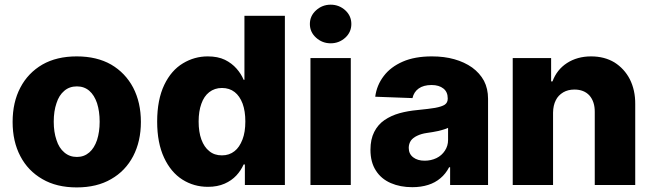

<svg xmlns="http://www.w3.org/2000/svg" viewBox="-20 -795 2802 825"><path d="M309.6 10.3Q223.1 10.3 162.1 -25.4Q100.1 -61 67.4 -124Q34.2 -187 34.2 -271Q34.2 -355.5 67.4 -418.5Q100.1 -481.4 162.1 -517.6Q223.6 -552.7 309.6 -552.7Q396 -552.7 457.5 -517.6Q518.6 -481.9 552.2 -418.5Q585.4 -354.5 585.4 -271Q585.4 -188 552.2 -124Q518.6 -60.1 457.5 -25.4Q396.5 10.3 309.6 10.3ZM310.5 -120.6Q341.3 -120.6 363.8 -140.1Q385.3 -158.7 397 -193.4Q408.2 -228.5 408.2 -272Q408.2 -316.4 397 -351.6Q385.3 -386.2 363.8 -404.8Q341.8 -423.8 310.5 -423.8Q278.3 -423.8 256.3 -404.8Q233.4 -385.7 222.7 -351.6Q210.9 -317.4 210.9 -272Q210.9 -227.5 222.7 -193.4Q233.4 -159.2 256.3 -140.1Q278.8 -120.6 310.5 -120.6Z M873.5 7.8Q813 7.8 763.7 -23.4Q714.4 -54.7 685.1 -117.2Q655.3 -180.7 655.3 -272.5Q655.3 -366.7 686 -430.7Q715.8 -492.7 766.1 -522.9Q815.4 -552.7 872.6 -552.7Q916 -552.7 946.3 -538.1Q976.1 -523.4 996.6 -500Q1016.6 -477.1 1026.9 -452.1H1030.3V-727.1H1204.1V0H1032.2V-88.4H1026.9Q1015.1 -62 995.6 -41Q975.1 -19 945.3 -5.9Q914.1 7.8 873.5 7.8ZM933.6 -127.4Q965.3 -127.4 987.8 -145.5Q1008.8 -161.6 1022 -195.8Q1034.2 -227.5 1034.2 -272.9Q1034.2 -317.4 1022.5 -349.6Q1009.8 -382.8 988.3 -399.4Q965.8 -417 933.6 -417Q902.3 -417 878.9 -398.9Q856.4 -381.3 845.2 -349.1Q833.5 -316.9 833.5 -272.9Q833.5 -228 845.2 -195.8Q857.4 -162.6 879.4 -145.5Q900.9 -127.4 933.6 -127.4Z M1487.3 0H1314V-545.4H1487.3ZM1337.9 -633.3Q1311.5 -657.2 1311.5 -691.9Q1311.5 -726.6 1337.9 -750.5Q1364.7 -774.9 1400.9 -774.9Q1437 -774.9 1463.9 -750.5Q1489.7 -726.6 1489.7 -691.9Q1489.7 -657.2 1463.9 -633.3Q1437 -608.9 1400.9 -608.9Q1364.7 -608.9 1337.9 -633.3Z M1751.5 9.3Q1699.7 9.3 1659.2 -8.3Q1617.7 -26.4 1595.2 -62Q1571.8 -97.7 1571.8 -151.4Q1571.8 -196.3 1587.9 -228Q1604 -259.8 1631.8 -278.8Q1660.2 -298.3 1696.8 -308.6Q1732.4 -318.4 1774.9 -322.3Q1823.7 -327.1 1849.6 -331.5Q1878.4 -336.9 1891.1 -345.2Q1903.8 -354 1903.8 -370.6V-372.6Q1903.8 -399.9 1885.3 -414.6Q1866.2 -429.7 1834.5 -429.7Q1799.8 -429.7 1778.8 -414.6Q1758.3 -399.9 1752.4 -373.5L1592.3 -379.4Q1598.6 -428.7 1628.9 -468.3Q1658.2 -507.3 1710.9 -530.3Q1762.2 -552.7 1835.9 -552.7Q1889.2 -552.7 1932.1 -540.5Q1975.6 -528.3 2008.8 -504.9Q2041.5 -481 2059.6 -447.8Q2077.1 -414.1 2077.1 -370.6V0H1914.1V-76.2H1909.7Q1895 -47.9 1872.6 -29.3Q1849.6 -9.8 1819.8 -0.5Q1789.1 9.3 1751.5 9.3ZM1804.7 -104.5Q1832 -104.5 1855.5 -115.7Q1878.4 -127 1891.6 -147.5Q1905.3 -168 1905.3 -193.8V-245.6Q1897.5 -241.7 1887.2 -238.8Q1885.3 -238.3 1877.2 -235.8Q1869.1 -233.4 1864.3 -232.4Q1855 -230 1838.9 -227.5Q1820.3 -224.6 1813.5 -223.6Q1790 -220.2 1772 -211.4Q1754.4 -203.1 1745.6 -190.9Q1736.3 -176.8 1736.3 -159.7Q1736.3 -133.3 1755.9 -118.7Q1774.4 -104.5 1804.7 -104.5Z M2356.4 -311V0H2183.1V-545.4H2348.1V-445.3H2354Q2372.6 -495.6 2416 -523.9Q2460.4 -552.7 2520 -552.7Q2577.1 -552.7 2620.1 -526.9Q2662.6 -500 2686 -455.1Q2710 -407.7 2709.5 -347.7V0H2535.6V-313.5Q2536.1 -357.9 2512.7 -384.8Q2489.3 -410.2 2448.2 -410.2Q2420.9 -410.2 2400.4 -398.4Q2378.4 -385.3 2368.2 -364.3Q2356.9 -342.3 2356.4 -311Z"/></svg>

Font: My Font
Style: Regular
Weight: 500
Designer: Rasmus Andersson
Foundry: rsms
Version: Version 0.001